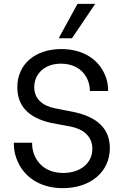

<svg xmlns="http://www.w3.org/2000/svg" viewBox="-20 -970 639 998"><path d="M354 -771 475 -950H383L285 -771ZM306 8C452 8 551 -78 551 -200C551 -300 487 -363 358 -389L266 -407C199 -420 158 -458 158 -517C158 -586 212 -639 296 -639C407 -639 447 -558 447 -500V-497H542V-501C542 -536 533 -571 514 -604C477 -670 402 -715 299 -715C163 -715 70 -637 70 -516C70 -419 129 -357 246 -331L348 -312C413 -299 460 -261 460 -197C460 -120 396 -71 308 -71C195 -71 147 -154 147 -223V-228H52V-223C52 -184 62 -147 81 -112C120 -41 198 8 306 8Z"/></svg>

Font: Be Vietnam
Style: Regular
Weight: 400
Designer: Gabriel Lam
Foundry: TypeRant
Version: Version 4.000